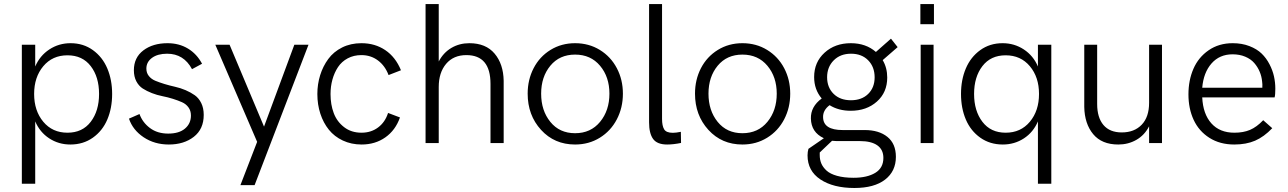

<svg xmlns="http://www.w3.org/2000/svg" viewBox="-20 -710 6395 953"><path d="M88.4 202.1V-487.8H154.8V-379.9Q177.7 -433.6 224.9 -464.6Q272 -495.6 330.1 -495.6Q393.6 -495.6 441.2 -461.2Q488.8 -426.8 512.7 -370.1Q536.6 -313.5 536.6 -243.7Q536.6 -173.3 512.7 -116.9Q488.8 -60.5 440.9 -26.6Q393.1 7.3 329.1 7.3Q271 7.3 224.4 -23.2Q177.7 -53.7 154.8 -107.4V202.1ZM314.9 -51.3Q389.2 -51.3 430.4 -105.5Q471.7 -159.7 471.7 -243.7Q471.7 -328.1 430.4 -381.8Q389.2 -435.5 314.9 -435.5Q240.2 -435.5 194.8 -381.3Q149.4 -327.1 149.4 -243.7Q149.4 -160.2 194.8 -105.7Q240.2 -51.3 314.9 -51.3Z M817.9 7.3Q747.1 7.3 693.1 -28.6Q639.2 -64.5 620.1 -121.1L672.4 -144Q687.5 -102.1 724.4 -74.5Q761.2 -46.9 814.9 -46.9Q868.7 -46.9 898.2 -71.8Q927.7 -96.7 927.7 -136.7Q927.7 -160.2 915.5 -177Q903.3 -193.8 883.5 -202.6Q863.8 -211.4 838.1 -219.5Q812.5 -227.5 786.1 -232.7Q759.8 -237.8 734.1 -247.8Q708.5 -257.8 688.7 -270.5Q668.9 -283.2 656.7 -306.4Q644.5 -329.6 644.5 -361.3Q644.5 -424.3 691.7 -460Q738.8 -495.6 811.5 -495.6Q868.7 -495.6 912.8 -469Q957 -442.4 982.9 -393.6L933.1 -366.7Q892.1 -443.4 809.6 -443.4Q762.7 -443.4 734.6 -422.9Q706.5 -402.3 706.5 -369.6Q706.5 -348.1 718.8 -332.8Q731 -317.4 751 -309.1Q771 -300.8 796.6 -293Q822.3 -285.2 848.9 -279.3Q875.5 -273.4 901.1 -262.5Q926.8 -251.5 946.8 -237.3Q966.8 -223.1 979 -198.2Q991.2 -173.3 991.2 -139.6Q991.2 -69.3 942.1 -31Q893.1 7.3 817.9 7.3Z M1173.3 209 1256.3 -5.9 1048.8 -487.8H1119.6L1290.5 -81.5L1440.9 -487.8H1511.2L1243.7 209Z M1774.9 7.3Q1723.6 7.3 1681.6 -12.5Q1639.6 -32.2 1612.3 -66.2Q1585 -100.1 1570.1 -145.5Q1555.2 -190.9 1555.2 -243.2Q1555.2 -292 1569.1 -336.7Q1583 -381.3 1609.4 -417.2Q1635.7 -453.1 1678.2 -474.4Q1720.7 -495.6 1773.9 -495.6Q1841.3 -495.6 1892.3 -461.2Q1943.4 -426.8 1970.2 -361.3L1908.7 -337.4Q1891.1 -383.8 1855.7 -410.2Q1820.3 -436.5 1773.9 -436.5Q1735.8 -436.5 1705.8 -420.4Q1675.8 -404.3 1657.7 -377Q1639.6 -349.6 1630.1 -315.4Q1620.6 -281.2 1620.6 -243.2Q1620.6 -190.9 1636.5 -148.7Q1652.3 -106.4 1688 -78.9Q1723.6 -51.3 1774.4 -51.3Q1821.8 -51.3 1856.7 -77.4Q1891.6 -103.5 1906.2 -149.4L1965.3 -127Q1942.9 -63.5 1892.6 -28.1Q1842.3 7.3 1774.9 7.3Z M2092.3 0V-689.9H2157.7V-404.8Q2180.7 -448.7 2220.5 -472.2Q2260.3 -495.6 2309.6 -495.6Q2391.6 -495.6 2435.1 -443.8Q2478.5 -392.1 2480 -309.1V0H2414.6V-293.9Q2414.6 -436.5 2294.9 -436.5Q2231 -436.5 2194.3 -393.1Q2157.7 -349.6 2157.7 -278.3V0Z M2834.5 7.3Q2731.9 7.3 2665.5 -65.4Q2599.1 -138.2 2599.1 -245.1Q2599.1 -314.5 2628.7 -371.6Q2658.2 -428.7 2712.4 -462.2Q2766.6 -495.6 2834.5 -495.6Q2902.8 -495.6 2957.3 -462.2Q3011.7 -428.7 3041.7 -371.6Q3071.8 -314.5 3071.8 -245.1Q3071.8 -175.3 3041.7 -117.7Q3011.7 -60.1 2957.3 -26.4Q2902.8 7.3 2834.5 7.3ZM2834.5 -48.8Q2912.1 -48.8 2958.5 -105.2Q3004.9 -161.6 3004.9 -245.1Q3004.9 -328.1 2958.5 -383.5Q2912.1 -439 2834.5 -439Q2757.3 -439 2711.7 -383.8Q2666 -328.6 2666 -245.1Q2666 -161.1 2711.7 -105Q2757.3 -48.8 2834.5 -48.8Z M3291.5 7.3Q3241.7 7.3 3221.7 -20.3Q3201.7 -47.9 3201.7 -103V-689.9H3266.1V-119.6Q3266.1 -85.9 3276.4 -68.4Q3286.6 -50.8 3319.8 -50.8Q3335 -50.8 3359.4 -55.7L3360.4 -0.5Q3322.3 7.3 3291.5 7.3Z M3665 7.3Q3562.5 7.3 3496.1 -65.4Q3429.7 -138.2 3429.7 -245.1Q3429.7 -314.5 3459.2 -371.6Q3488.8 -428.7 3543 -462.2Q3597.2 -495.6 3665 -495.6Q3733.4 -495.6 3787.8 -462.2Q3842.3 -428.7 3872.3 -371.6Q3902.3 -314.5 3902.3 -245.1Q3902.3 -175.3 3872.3 -117.7Q3842.3 -60.1 3787.8 -26.4Q3733.4 7.3 3665 7.3ZM3665 -48.8Q3742.7 -48.8 3789.1 -105.2Q3835.4 -161.6 3835.4 -245.1Q3835.4 -328.1 3789.1 -383.5Q3742.7 -439 3665 -439Q3587.9 -439 3542.2 -383.8Q3496.6 -328.6 3496.6 -245.1Q3496.6 -161.1 3542.2 -105Q3587.9 -48.8 3665 -48.8Z M4272 -64.5Q4342.8 -64.5 4384.8 -30.5Q4426.8 3.4 4426.8 68.4Q4426.8 140.1 4373 181.6Q4319.3 223.1 4220.7 223.1Q4116.2 223.1 4052.2 180.7Q3988.3 138.2 3988.3 61.5Q3988.3 43.9 3992.7 28.8L4069.3 -23.9Q4006.3 -53.2 4004.9 -121.6Q4003.4 -180.7 4058.6 -221.2Q4021 -265.6 4021 -327.6Q4021 -401.4 4072.8 -448.5Q4124.5 -495.6 4203.1 -495.6Q4277.8 -495.6 4327.6 -452.1L4402.3 -518.1L4435.5 -476.1L4361.3 -411.6Q4383.8 -373.5 4383.8 -325.2Q4383.8 -251.5 4332.5 -205.8Q4281.2 -160.2 4202.6 -160.2Q4142.1 -160.2 4097.7 -188Q4064 -162.6 4065.4 -127.4Q4066.9 -64.5 4162.6 -64.5ZM4321.3 -326.2Q4321.3 -377.9 4289.3 -410.6Q4257.3 -443.4 4204.1 -443.4Q4150.9 -443.4 4118.2 -410.4Q4085.4 -377.4 4085.4 -326.7Q4085.4 -275.9 4117.7 -244.1Q4149.9 -212.4 4203.6 -212.4Q4257.3 -212.4 4289.3 -243.9Q4321.3 -275.4 4321.3 -326.2ZM4216.8 172.4Q4284.2 172.4 4324.5 147.9Q4364.7 123.5 4364.7 73.7Q4364.7 32.7 4334.7 11.5Q4304.7 -9.8 4247.1 -9.8H4131.3Q4121.1 -9.8 4109.9 -11.2L4048.8 46.9V60.5Q4048.8 82.5 4056.6 101.3Q4064.5 120.1 4082.5 136.7Q4100.6 153.3 4134.8 162.8Q4168.9 172.4 4216.8 172.4Z M4548.3 -589.8V-689.9H4615.7V-589.8ZM4549.8 0V-487.8H4613.8V0Z M5198.2 202.1H5131.8V-107.4Q5108.9 -53.7 5062.3 -23.2Q5015.6 7.3 4957.5 7.3Q4893.6 7.3 4845.7 -26.6Q4797.9 -60.5 4773.9 -116.9Q4750 -173.3 4750 -243.7Q4750 -313.5 4773.9 -370.1Q4797.9 -426.8 4845.5 -461.2Q4893.1 -495.6 4956.5 -495.6Q5014.6 -495.6 5061.8 -464.6Q5108.9 -433.6 5131.8 -379.9V-487.8H5198.2ZM4971.7 -51.3Q5046.4 -51.3 5091.8 -105.7Q5137.2 -160.2 5137.2 -243.7Q5137.2 -327.1 5091.8 -381.3Q5046.4 -435.5 4971.7 -435.5Q4897.5 -435.5 4856.2 -381.8Q4814.9 -328.1 4814.9 -243.7Q4814.9 -159.7 4856.2 -105.5Q4897.5 -51.3 4971.7 -51.3Z M5530.8 7.3Q5448.7 7.3 5406 -44.2Q5363.3 -95.7 5361.8 -179.2V-487.8H5425.8V-193.8Q5425.8 -126.5 5457 -89.6Q5488.3 -52.7 5547.9 -52.7Q5610.4 -52.7 5647 -91.1Q5683.6 -129.4 5683.6 -199.7V-487.8H5747.6V0H5683.6V-83Q5661.1 -39.1 5620.6 -15.9Q5580.1 7.3 5530.8 7.3Z M6106.4 7.3Q6035.2 7.3 5982.9 -25.9Q5930.7 -59.1 5904.8 -115Q5878.9 -170.9 5878.9 -241.7Q5878.9 -311.5 5903.6 -368.4Q5928.2 -425.3 5979 -460.4Q6029.8 -495.6 6098.6 -495.6Q6144.5 -495.6 6181.6 -481.2Q6218.8 -466.8 6242.2 -444.1Q6265.6 -421.4 6281.2 -391.1Q6296.9 -360.8 6303.5 -330.8Q6310.1 -300.8 6310.1 -270Q6310.1 -239.3 6306.6 -226.6H5947.3Q5951.2 -144 5992.7 -97.7Q6034.2 -51.3 6106.9 -51.3Q6151.4 -51.3 6184.3 -65.2Q6217.3 -79.1 6250 -113.3L6294.9 -73.7Q6253.9 -30.8 6209.7 -11.7Q6165.5 7.3 6106.4 7.3ZM5947.3 -274.4H6245.6Q6246.6 -293 6244.6 -305.2Q6242.2 -331.1 6232.4 -354.2Q6222.7 -377.4 6205.6 -397.2Q6188.5 -417 6160.6 -428.7Q6132.8 -440.4 6098.1 -440.4Q6033.2 -440.4 5993.4 -395Q5953.6 -349.6 5947.3 -274.4Z"/></svg>

Font: HK Grotesk Legacy
Style: Regular
Weight: 400
Designer: Alfredo Marco Pradil
Foundry: Hanken Design Co.
Version: Version 2.022;PS 002.022;hotconv 1.0.88;makeotf.lib2.5.64775